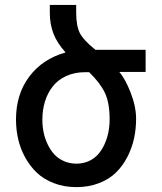

<svg xmlns="http://www.w3.org/2000/svg" viewBox="-20 -747 657 779"><path d="M341.8 -454.1H325.2Q282.7 -454.1 249 -438.7Q215.3 -423.3 194.3 -396.7Q173.3 -370.1 162.6 -335.7Q151.9 -301.3 151.9 -261.2Q151.9 -234.9 157 -210Q162.1 -185.1 173.1 -161.9Q184.1 -138.7 199.7 -121.3Q215.3 -104 238.8 -93.5Q262.2 -83 290 -83Q317.9 -83 340.6 -93.5Q363.3 -104 378.7 -121.6Q394 -139.2 404.5 -162.6Q415 -186 419.9 -211.4Q424.8 -236.8 424.8 -263.2Q424.8 -329.1 406 -369.4Q387.2 -409.7 341.8 -454.1ZM367.2 -544.9H570.8V-455.1H463.9Q487.8 -428.2 510 -371.3Q532.2 -314.5 532.2 -265.1Q532.2 -223.6 523.7 -184.6Q515.1 -145.5 496.3 -109.4Q477.5 -73.2 450 -46.4Q422.4 -19.5 381.1 -3.7Q339.8 12.2 290 12.2Q240.2 12.2 199 -3.7Q157.7 -19.5 129.6 -46.1Q101.6 -72.8 82 -108.4Q62.5 -144 53.7 -182.6Q44.9 -221.2 44.9 -262.2Q44.9 -364.3 98.6 -436Q152.3 -507.8 246.1 -534.2Q211.9 -571.8 197 -610.4Q182.1 -648.9 182.1 -694.8V-727.1H289.1V-695.8Q289.1 -642.6 303.7 -613.3Q318.4 -584 367.2 -544.9Z"/></svg>

Font: Telcell.Market Med
Style: Regular
Weight: 500
Designer: Rasmus Andersson, Sedrak Mkrtchyan
Version: Version 3.019;git-0a5106e0b